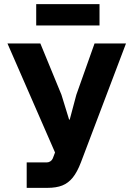

<svg xmlns="http://www.w3.org/2000/svg" viewBox="-20 -908 640 928"><path d="M109 -123H206Q215 -123 223 -128Q231 -133 235 -142L246 -171L16 -698H175L277 -450L314 -330H317L349 -450L437 -698H589L371 -123Q353 -76 331.5 -49.5Q310 -23 281 -11.5Q252 0 209 0H109ZM155 -888H461V-785H155Z"/></svg>

Font: iA Writer Duo V
Style: Regular
Weight: 400
Designer: Mike Abbink, Paul van der Laan, Pieter van Rosmalen, Oliver Reichenstein
Foundry: Information Architects Inc.
Version: Version 2.000